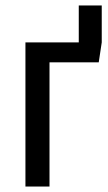

<svg xmlns="http://www.w3.org/2000/svg" viewBox="-20 -682 394 702"><path d="M268 -662H352V-527L341 -454H161V0H73V-527H268Z"/></svg>

Font: Fira Sans Extra Condensed
Style: Regular
Weight: 400
Width: 1
Designer: Carrois Corporate & Edenspiekermann AG
Foundry: Carrois Corporate GbR & Edenspiekermann AG
Version: Version 4.203